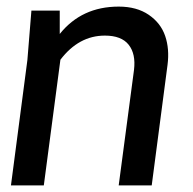

<svg xmlns="http://www.w3.org/2000/svg" viewBox="-20 -562 585 582"><path d="M439.9 0H339.8L386.2 -350.1Q392.1 -398.4 370.1 -426.3Q348.1 -454.1 297.9 -454.1Q218.8 -454.1 163.1 -380.9L112.8 0H13.2L63 -379.9L75.2 -529.8H161.1V-459Q227.5 -542 339.8 -542Q394.5 -542 430.9 -517.1Q467.3 -492.2 480.7 -452.9Q494.1 -413.6 487.8 -365.2Z"/></svg>

Font: Cooper Hewitt
Style: Medium Italic
Weight: 708
Designer: Village Type and Design LLC
Foundry: Cooper Hewitt Smithsonian Design Museum
Version: 1.000